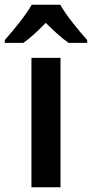

<svg xmlns="http://www.w3.org/2000/svg" viewBox="-61 -786 386 806"><path d="M192 -766H72C48 -723 -5 -658 -41 -618V-606H37C67 -627 98 -656 131 -690C165 -657 196 -627 227 -606H305V-618C269 -658 217 -721 192 -766ZM193 0V-543H71V0Z"/></svg>

Font: Noto Sans Thai Looped SemiCondensed SemiBold
Style: Regular
Weight: 600
Width: 4
Designer: Sasikarn Vongin, Ben Mitchell
Foundry: The Fontpad Ltd
Version: Version 1.001